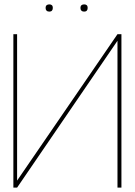

<svg xmlns="http://www.w3.org/2000/svg" viewBox="-20 -856 617 876"><path d="M205 -836Q197 -836 192.5 -832Q188 -828 188 -820Q188 -812 192.5 -807.5Q197 -803 205 -803Q213 -803 217 -807.5Q221 -812 221 -820Q221 -828 217 -832Q213 -836 205 -836ZM364 -836Q356 -836 351.5 -832Q347 -828 347 -820Q347 -812 351.5 -807.5Q356 -803 364 -803Q372 -803 376 -807.5Q380 -812 380 -820Q380 -828 376 -832Q372 -836 364 -836ZM41 -700V0H58L516 -670V0H534V-700H516L58 -32V-700Z"/></svg>

Font: Advent Pro Thin
Style: Regular
Weight: 250
Version: Version 3.000